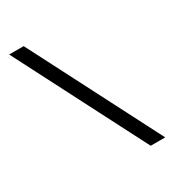

<svg xmlns="http://www.w3.org/2000/svg" viewBox="-175 -754 843 928"><g transform="rotate(-30 246.0 -290.0)"><path d="M392 72H473L101 -652H20Z"/></g></svg>

Font: Charger
Style: Regular
Weight: 400
Designer: Jasper
Foundry: Cannot Into Space Fonts
Version: Version 0.98